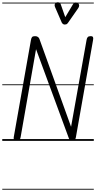

<svg xmlns="http://www.w3.org/2000/svg" viewBox="-25 -1249 852 1702"><path d="M124 0Q108 0 101.2 -8.2Q94.5 -16.5 96.5 -31L249.5 -895Q252.5 -912 259.2 -920.2Q266 -928.5 285.5 -928.5Q302.5 -928.5 312 -920.8Q321.5 -913 324.5 -903.5L605 -125L742.5 -895.5Q745 -911.5 752.8 -920Q760.5 -928.5 778.5 -928.5Q795.5 -928.5 799.5 -919.5Q803.5 -910.5 799.5 -891.5L647.5 -31Q645.5 -20 641.2 -10Q637 0 618.5 0Q605 0 597.2 -6.2Q589.5 -12.5 586 -21.5L294.5 -813L158 -34.5Q156 -22 150.2 -11Q144.5 0 124 0ZM124 0Q108 0 101.2 -8.2Q94.5 -16.5 96.5 -31L249.5 -895Q252.5 -912 259.2 -920.2Q266 -928.5 285.5 -928.5Q302.5 -928.5 312 -920.8Q321.5 -913 324.5 -903.5L605 -125L742.5 -895.5Q745 -911.5 752.8 -920Q760.5 -928.5 778.5 -928.5Q795.5 -928.5 799.5 -919.5Q803.5 -910.5 799.5 -891.5L647.5 -31Q645.5 -20 641.2 -10Q637 0 618.5 0Q605 0 597.2 -6.2Q589.5 -12.5 586 -21.5L294.5 -813L158 -34.5Q156 -22 150.2 -11Q144.5 0 124 0ZM545.5 -1031.5Q541 -1031.5 533.8 -1036.2Q526.5 -1041 522.5 -1049L465.5 -1180.5Q456 -1201 461.2 -1212.8Q466.5 -1224.5 476.5 -1227.5Q490 -1231.5 500.5 -1226.2Q511 -1221 514.5 -1208L553.5 -1096.5L619.5 -1207Q631 -1226.5 644.8 -1227.2Q658.5 -1228 667 -1221Q677 -1211.5 676.8 -1200Q676.5 -1188.5 669 -1177.5L578 -1047Q569.5 -1034.5 561.2 -1033Q553 -1031.5 545.5 -1031.5ZM-5 424.5H806.5V432.5H-5ZM-5 -16H806.5V0H-5ZM-5 -501.5H806.5V-493.5H-5ZM-5 -1226H806.5V-1218H-5Z"/></svg>

Font: Edu AU VIC WA NT Guides
Style: Regular
Weight: 400
Designer: Tina and Corey Anderson, Eben Sorkin, Mirko Velimirovic
Foundry: Google for Education
Version: Version 1.001